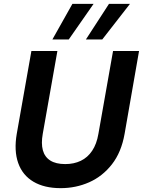

<svg xmlns="http://www.w3.org/2000/svg" viewBox="-20 -965 742 997"><path d="M295 12Q210 12 153.5 -21.5Q97 -55 74.5 -118.5Q52 -182 67 -270L143 -700H278L202 -270Q193 -220 202.5 -185Q212 -150 241 -131.5Q270 -113 319 -113Q364 -113 399.5 -130Q435 -147 458.5 -182Q482 -217 491 -270L567 -700H702L627 -270Q610 -174 561 -111.5Q512 -49 443 -18.5Q374 12 295 12ZM426 -760 546 -945H655L511 -760ZM252 -760 356 -945H466L337 -760Z"/></svg>

Font: DM Sans 20pt
Style: Bold Italic
Weight: 700
Italic angle: -10°
Version: Version 4.004;gftools[0.9.30]